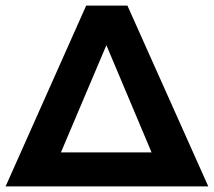

<svg xmlns="http://www.w3.org/2000/svg" viewBox="-27 -664 762 684"><path d="M715 0H-7L280 -644H427ZM190 -121H513L352 -503Z"/></svg>

Font: Montserrat Ace
Style: Bold
Weight: 700
Designer: Julieta Ulanovsky
Foundry: Julieta Ulanovsky
Version: Version 1